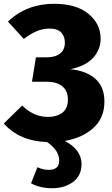

<svg xmlns="http://www.w3.org/2000/svg" viewBox="-26 -733 593 1015"><path d="M250 262Q185 262 138 236L172 151Q202 165 231 165Q287 165 287 116Q287 62 223 18Q77 13 -6 -80L91 -175Q152 -115 227 -115Q275 -115 304 -137.5Q333 -160 333 -207Q333 -251 304.5 -276Q276 -301 218 -301H143L164 -430H221Q266 -430 291.5 -450Q317 -470 317 -508Q317 -540 297.5 -561Q278 -582 234 -582Q170 -582 100 -527L16 -619Q115 -713 260 -713Q377 -713 441.5 -660Q506 -607 506 -529Q506 -472 467.5 -428.5Q429 -385 346 -367Q430 -359 478 -316.5Q526 -274 526 -196Q526 -110 468 -57Q410 -4 317 12Q405 59 405 134Q405 196 360 229Q315 262 250 262Z"/></svg>

Font: Trujillo ExtraBold
Style: Regular
Weight: 800
Designer: Fira Sans original fonts by bBox Type GmbH, Carrois Corporate GbR, & Edenspiekermann AG / Changes by Cristiano Sobral
Foundry: Fira Sans original fonts by bBox Type GmbH, Carrois Corporate GbR, & Edenspiekermann AG / Changes by Cristiano Sobral
Version: Version 4.301;July 28, 2020;FontCreator 13.0.0.2655 64-bit